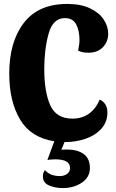

<svg xmlns="http://www.w3.org/2000/svg" viewBox="-20 -700 590 976"><path d="M526 -128Q526 -80 495.5 -46Q465 -12 416 5Q367 22 314 22H308L292 61Q302 60 320 60Q374 60 405.5 83Q437 106 437 154Q437 201 396 228.5Q355 256 299 256Q260 256 229 242.5Q198 229 198 197Q198 176 209 165Q235 195 284 195Q306 195 321 184Q336 173 336 154Q336 110 262 110Q241 110 221 113L256 18Q137 0 82 -92.5Q27 -185 27 -326Q27 -487 101 -583.5Q175 -680 322 -680Q390 -680 437 -658Q484 -636 507 -601Q530 -566 530 -529Q530 -488 503 -460Q476 -432 429 -432Q396 -432 377 -443Q384 -475 384 -496Q384 -545 367 -576.5Q350 -608 310 -608Q249 -608 227 -528.5Q205 -449 205 -349Q205 -233 235.5 -165Q266 -97 348 -97Q397 -97 432 -122Q467 -147 487 -194Q526 -175 526 -128Z"/></svg>

Font: Sansita
Style: Bold
Weight: 700
Designer: Pablo Cosgaya
Foundry: Omnibus-Type
Version: Version 1.006